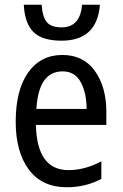

<svg xmlns="http://www.w3.org/2000/svg" viewBox="-20 -777 515 807"><path d="M325 -757Q317 -662 239 -662Q197 -662 178 -682.5Q159 -703 155 -757H80Q84 -679 120.5 -642.5Q157 -606 239 -606Q388 -606 400 -757ZM46 -265Q46 -139 101 -64.5Q156 10 261 10Q340 10 406 -25V-99Q337 -62 268 -62Q135 -62 131 -252H427V-307Q427 -411 379 -478.5Q331 -546 242 -546Q151 -546 98.5 -472.5Q46 -399 46 -265ZM344 -319H133Q142 -477 243 -477Q295 -477 319.5 -431.5Q344 -386 344 -319Z"/></svg>

Font: Noto Sans Display SemiCondensed
Style: Regular
Weight: 400
Width: 4
Designer: Monotype Design team
Foundry: Monotype Imaging Inc.
Version: 1.000